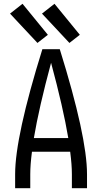

<svg xmlns="http://www.w3.org/2000/svg" viewBox="-20 -995 540 1015"><path d="M60 0V-74Q60 -273 204 -735H296Q440 -273 440 -74V0H360V-74Q360 -124 351 -193H149Q140 -124 140 -74V0ZM159 -265H341Q314 -426 250 -663Q186 -426 159 -265ZM178 -768 33 -923 99 -975 233 -811ZM347 -768 202 -923 268 -975 402 -811Z"/></svg>

Font: Iosevka SS01
Style: Regular
Weight: 400
Monospace: yes
Designer: Belleve Invis
Foundry: Belleve Invis
Version: 2.3.3; ttfautohint (v1.8.3)